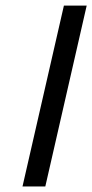

<svg xmlns="http://www.w3.org/2000/svg" viewBox="-20 -672 332 691"><path d="M143.1 -1H61L210 -651.9H292Z"/></svg>

Font: Linux Libertine O
Style: Semibold Italic
Weight: 600
Italic angle: -11.5°
Designer: Philipp H. Poll
Foundry: Philipp H. Poll
Version: Version 5.1.2